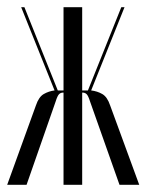

<svg xmlns="http://www.w3.org/2000/svg" viewBox="-28 -515 408 535"><path d="M223 -232Q218 -248 213.5 -252.5Q209 -257 202 -257H201V0H149V-257H148Q141 -257 136.5 -252.5Q132 -248 127 -232L46 0H-8L72 -221Q80 -245 94 -253Q108 -261 124 -263L31 -495H40L133 -263H135H149V-495H201V-263H215H217L310 -495H319L226 -263Q243 -261 257 -253Q271 -245 279 -221L360 0H305Z"/></svg>

Font: Moniqa Cond Display
Style: Regular
Weight: 400
Width: 3
Designer: Rajesh Rajput
Foundry: Rajesh Rajput
Version: Version 1.000